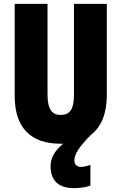

<svg xmlns="http://www.w3.org/2000/svg" viewBox="-20 -734 628 994"><path d="M365 97C365 65 388 27 452 -37C505 -78 533 -147 533 -242V-714H363V-247C363 -167 342 -139 294 -139C249 -139 226 -168 226 -246V-714H56V-238C56 -72 140 10 292 10C297 10 302 10 307 10C260 49 242 85 242 127C242 196 278 240 363 240C389 240 424 236 448 227V119C438 125 412 130 399 130C380 130 365 119 365 97Z"/></svg>

Font: Noto Sans Arabic ExtCond Blk
Style: Regular
Weight: 900
Width: 2
Designer: Monotype Design Team, Nadine Chahine, Nizar Qandah and Khaled Hosny
Foundry: Monotype Imaging Inc.
Version: Version 2.012